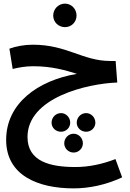

<svg xmlns="http://www.w3.org/2000/svg" viewBox="-20 -770 716 1061"><path d="M339 -620C375 -620 403 -648 403 -684C403 -720 375 -750 339 -750C303 -750 274 -720 274 -684C274 -648 303 -620 339 -620ZM387 271C472 271 565 252 655 210L618 109C546 137 471 153 397 153C260 153 132 124 132 -13C132 -230 460 -308 628 -314L619 -433H590C436 -433 351 -523 161 -523C114 -523 68 -514 32 -501L50 -389C80 -396 118 -404 163 -404C268 -404 344 -381 405 -362C189 -325 14 -199 14 3C14 199 189 271 387 271ZM317 -42C345 -42 368 -64 368 -92C368 -121 345 -145 317 -145C288 -145 265 -121 265 -92C265 -64 288 -42 317 -42ZM456 -42C484 -42 507 -64 507 -92C507 -121 484 -145 456 -145C427 -145 404 -121 404 -92C404 -64 427 -42 456 -42ZM387 73C415 73 438 50 438 22C438 -7 415 -31 387 -31C358 -31 335 -7 335 22C335 50 358 73 387 73Z"/></svg>

Font: Noto Sans Arabic UI SmBd
Style: Regular
Weight: 600
Designer: Monotype Design Team, Nadine Chahine and Nizar Qandah
Foundry: Monotype Imaging Inc.
Version: Version 2.010